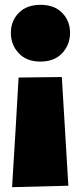

<svg xmlns="http://www.w3.org/2000/svg" viewBox="-20 -576 335 795"><path d="M147 -321Q90 -321 57.5 -355.8Q25 -390.5 25 -440Q25 -489.5 57.8 -522.8Q90.5 -556 148 -556Q205 -556 237.5 -522.8Q270 -489.5 270 -440Q270 -390.5 237.5 -355.8Q205 -321 147 -321ZM30 199Q37 86.5 43.8 -27Q50.5 -140.5 57 -255L236 -257Q249.5 -29 263 193Z"/></svg>

Font: Commissioner Black
Style: Regular
Weight: 900
Designer: Kostas Bartsokas
Foundry: Kostas Bartsokas
Version: Version 1.000; ttfautohint (v1.8.3)